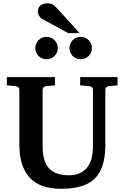

<svg xmlns="http://www.w3.org/2000/svg" viewBox="-20 -1145 769 1181"><path d="M649.9 -615.2Q641.6 -614.3 634.8 -608.4Q627.9 -602.5 627.9 -592.8V-253.9Q627.9 -180.2 611.3 -128.7Q594.7 -77.1 561 -44.9Q527.3 -12.7 475.8 1.7Q424.3 16.1 354 16.1Q225.1 16.1 162.1 -53Q99.1 -122.1 99.1 -253.9V-592.8Q99.1 -602.5 92 -608.4Q85 -614.3 76.2 -615.2L22 -620.1V-670.9H317.9V-620.1L264.2 -615.2Q255.9 -614.3 249 -608.4Q242.2 -602.5 242.2 -592.8V-246.1Q242.2 -152.3 281.7 -109.6Q321.3 -66.9 403.8 -66.9Q443.4 -66.9 471.2 -79.8Q499 -92.8 517.1 -116.2Q535.2 -139.6 543.5 -172.6Q551.8 -205.6 551.8 -246.1V-592.8Q551.8 -602.5 545.4 -608.4Q539.1 -614.3 529.8 -615.2L473.1 -620.1V-670.9H703.1V-620.1ZM335.4 -849.1Q335.4 -835 330.1 -822.5Q324.7 -810.1 315.2 -800.5Q305.7 -791 293 -785.6Q280.3 -780.3 266.1 -780.3Q252 -780.3 239.3 -785.6Q226.6 -791 217.3 -800.5Q208 -810.1 202.6 -822.5Q197.3 -835 197.3 -849.1Q197.3 -863.3 202.6 -876Q208 -888.7 217.3 -898.2Q226.6 -907.7 239.3 -913.1Q252 -918.5 266.1 -918.5Q280.3 -918.5 293 -913.1Q305.7 -907.7 315.2 -898.2Q324.7 -888.7 330.1 -876Q335.4 -863.3 335.4 -849.1ZM545.4 -849.1Q545.4 -835 540 -822.5Q534.7 -810.1 525.1 -800.5Q515.6 -791 502.9 -785.6Q490.2 -780.3 476.1 -780.3Q461.9 -780.3 449.5 -785.6Q437 -791 427.5 -800.5Q418 -810.1 412.6 -822.5Q407.2 -835 407.2 -849.1Q407.2 -863.3 412.6 -876Q418 -888.7 427.5 -898.2Q437 -907.7 449.5 -913.1Q461.9 -918.5 476.1 -918.5Q490.2 -918.5 502.9 -913.1Q515.6 -907.7 525.1 -898.2Q534.7 -888.7 540 -876Q545.4 -863.3 545.4 -849.1ZM399.4 -941.4 237.3 -1029.8Q231.9 -1032.7 227.5 -1037.8Q223.1 -1043 219.7 -1048.8Q216.3 -1054.7 214.4 -1060.8Q212.4 -1066.9 212.4 -1071.8Q212.4 -1080.6 215.3 -1090.1Q218.3 -1099.6 224.9 -1107.2Q231.4 -1114.7 242.4 -1119.6Q253.4 -1124.5 269.5 -1124.5Q279.8 -1124.5 287.6 -1123Q295.4 -1121.6 302.5 -1117.9Q309.6 -1114.3 316.7 -1108.2Q323.7 -1102.1 332.5 -1092.8L469.2 -941.4Z"/></svg>

Font: Charis SIL
Style: Bold
Weight: 700
Foundry: SIL International
Version: Version 4.112